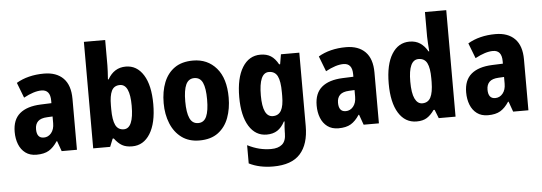

<svg xmlns="http://www.w3.org/2000/svg" viewBox="-58 -943 3856 1365"><g transform="rotate(-5 1870.0 -260.0)"><path d="M274 -560Q363 -560 412 -510.5Q461 -461 461 -363V0H352L326 -73H322Q294 -30 260.5 -10Q227 10 172 10Q125 10 93.5 -13.5Q62 -37 46.5 -76.5Q31 -116 31 -165Q31 -252 82.5 -295.5Q134 -339 232 -343L309 -346V-364Q309 -442 246 -442Q193 -442 119 -402L77 -511Q117 -535 167 -547.5Q217 -560 274 -560ZM270 -249Q225 -247 204.5 -227Q184 -207 184 -171Q184 -107 234 -107Q266 -107 287.5 -133Q309 -159 309 -203V-251Z M729 -580Q729 -560 727.5 -534Q726 -508 724 -479H729Q774 -559 858 -559Q937 -559 983.5 -485Q1030 -411 1030 -276Q1030 -141 983 -65.5Q936 10 855 10Q811 10 783 -6Q755 -22 729 -57H721L698 0H577V-760H729ZM805 -432Q763 -432 746 -397Q729 -362 729 -293V-266Q729 -189 747 -152.5Q765 -116 806 -116Q876 -116 876 -278Q876 -432 805 -432Z M1568 -276Q1568 -197 1544 -132Q1520 -67 1468.5 -28.5Q1417 10 1335 10Q1260 10 1208.5 -28Q1157 -66 1130.5 -131Q1104 -196 1104 -276Q1104 -360 1129.5 -424Q1155 -488 1206.5 -524Q1258 -560 1338 -560Q1441 -560 1504.5 -486.5Q1568 -413 1568 -276ZM1258 -275Q1258 -196 1276.5 -155Q1295 -114 1337 -114Q1378 -114 1396 -154.5Q1414 -195 1414 -276Q1414 -356 1396 -395.5Q1378 -435 1336 -435Q1295 -435 1276.5 -395.5Q1258 -356 1258 -275Z M1819 -560Q1863 -560 1893 -541Q1923 -522 1946 -480H1953L1965 -550H2096V-26Q2096 103 2034.5 171.5Q1973 240 1841 240Q1742 240 1669 203V73Q1713 95 1753.5 105Q1794 115 1837 115Q1888 115 1916 91Q1944 67 1944 12V3Q1944 -13 1945.5 -34Q1947 -55 1949 -72H1944Q1922 -30 1891 -10Q1860 10 1815 10Q1735 10 1689 -64.5Q1643 -139 1643 -272Q1643 -408 1690 -484Q1737 -560 1819 -560ZM1868 -432Q1797 -432 1797 -270Q1797 -117 1870 -117Q1910 -117 1929 -150Q1948 -183 1948 -254V-280Q1948 -360 1929.5 -396Q1911 -432 1868 -432Z M2429 -560Q2518 -560 2567 -510.5Q2616 -461 2616 -363V0H2507L2481 -73H2477Q2449 -30 2415.5 -10Q2382 10 2327 10Q2280 10 2248.5 -13.5Q2217 -37 2201.5 -76.5Q2186 -116 2186 -165Q2186 -252 2237.5 -295.5Q2289 -339 2387 -343L2464 -346V-364Q2464 -442 2401 -442Q2348 -442 2274 -402L2232 -511Q2272 -535 2322 -547.5Q2372 -560 2429 -560ZM2425 -249Q2380 -247 2359.5 -227Q2339 -207 2339 -171Q2339 -107 2389 -107Q2421 -107 2442.5 -133Q2464 -159 2464 -203V-251Z M2885 10Q2803 10 2756.5 -65Q2710 -140 2710 -275Q2710 -411 2756.5 -485.5Q2803 -560 2883 -560Q2927 -560 2958.5 -539Q2990 -518 3012 -479H3017Q3015 -509 3013 -536Q3011 -563 3011 -584V-760H3163V0H3043L3019 -61H3011Q2987 -26 2958.5 -8Q2930 10 2885 10ZM2936 -115Q2977 -115 2995.5 -150Q3014 -185 3015 -260V-286Q3015 -360 2997 -395.5Q2979 -431 2936 -431Q2864 -431 2864 -276Q2864 -194 2883 -154.5Q2902 -115 2936 -115Z M3496 -560Q3585 -560 3634 -510.5Q3683 -461 3683 -363V0H3574L3548 -73H3544Q3516 -30 3482.5 -10Q3449 10 3394 10Q3347 10 3315.5 -13.5Q3284 -37 3268.5 -76.5Q3253 -116 3253 -165Q3253 -252 3304.5 -295.5Q3356 -339 3454 -343L3531 -346V-364Q3531 -442 3468 -442Q3415 -442 3341 -402L3299 -511Q3339 -535 3389 -547.5Q3439 -560 3496 -560ZM3492 -249Q3447 -247 3426.5 -227Q3406 -207 3406 -171Q3406 -107 3456 -107Q3488 -107 3509.5 -133Q3531 -159 3531 -203V-251Z"/></g></svg>

Font: Noto Sans Condensed ExtraBold
Style: Regular
Weight: 800
Width: 3
Designer: Monotype Design Team
Foundry: Monotype Imaging Inc.
Version: Version 2.013; ttfautohint (v1.8.4.7-5d5b)